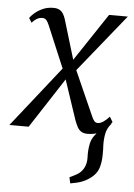

<svg xmlns="http://www.w3.org/2000/svg" viewBox="-66 -590 607 872"><g transform="rotate(5 237.5 -154.0)"><path d="M287.5 240 281.5 212.5Q304 202.5 319.2 192.8Q334.5 183 344 166.5Q357 144.5 355.5 113.2Q354 82 360.5 51.5Q365 30.5 379 13Q393 -4.5 401 -15.5L450.5 -46Q431.5 -24.5 426.5 0.2Q421.5 25 422 52.5Q422.5 64 423 75.5Q423.5 87 423 97.5Q423 131.5 414 159.2Q405 187 375.5 208Q359.5 219.5 340.2 227Q321 234.5 287.5 240ZM346 9Q329.5 9 318.5 2.8Q307.5 -3.5 300.2 -16.2Q293 -29 286 -48L216.5 -256H243.5L77 0H-11L227 -301L219 -249.5L127 -468Q121 -482 114.5 -489.8Q108 -497.5 95 -497.5Q81.5 -497.5 68.5 -489Q55.5 -480.5 49 -471.5L36 -492Q41 -500.5 55.5 -513.5Q70 -526.5 92 -537Q114 -547.5 142.5 -547.5Q158.5 -547.5 169 -542Q179.5 -536.5 186.5 -525.8Q193.5 -515 198 -500L260.5 -292.5H233.5L396.5 -537.5H482L250 -250L258.5 -300.5L359 -74.5Q365 -59.5 371.5 -51.8Q378 -44 388.5 -44Q400 -44 413.8 -53.5Q427.5 -63 440.5 -77.5L454.5 -54.5Q449.5 -44.5 436 -29.5Q422.5 -14.5 400.5 -2.8Q378.5 9 346 9Z"/></g></svg>

Font: Merriweather 60pt Light
Style: Italic
Weight: 300
Italic angle: -7.8°
Version: Version 2.101